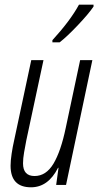

<svg xmlns="http://www.w3.org/2000/svg" viewBox="-20 -787 419 817"><path d="M234 -607Q265 -631 311 -679.5Q357 -728 378 -759V-767H316Q279 -699 203 -616V-607ZM227 -73H229L219 0H261L373 -531H321L260 -244Q239 -143 207.5 -90.5Q176 -38 127 -38Q78 -38 78 -92Q78 -113 82.5 -138.5Q87 -164 92 -190L165 -531H113L40 -189Q34 -163 29.5 -133Q25 -103 25 -82Q25 10 112 10Q185 10 227 -73Z"/></svg>

Font: Noto Sans Display Condensed Light
Style: Italic
Weight: 300
Width: 3
Designer: Monotype Design team
Foundry: Monotype Imaging Inc.
Version: 1.000